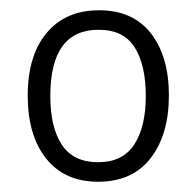

<svg xmlns="http://www.w3.org/2000/svg" viewBox="-20 -743 381 374"><path d="M309 -557Q309 -481 273.5 -435Q238 -389 171 -389Q106 -389 70 -434Q34 -479 34 -557Q34 -635 71 -679Q108 -723 173 -723Q239 -723 274 -678Q309 -633 309 -557ZM78 -556Q78 -495 100.5 -461Q123 -427 171 -427Q219 -427 241.5 -461.5Q264 -496 264 -556Q264 -616 242.5 -650.5Q221 -685 172 -685Q78 -685 78 -556Z"/></svg>

Font: Noto Sans Arabic SemCond Light
Style: Regular
Weight: 300
Width: 4
Designer: Monotype Design Team, Nadine Chahine, Nizar Qandah and Khaled Hosny
Foundry: Monotype Imaging Inc.
Version: Version 2.012; ttfautohint (v1.8.4.7-5d5b)